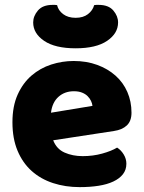

<svg xmlns="http://www.w3.org/2000/svg" viewBox="-20 -751 589 787"><path d="M198 -176Q212 -140 245 -125.5Q278 -111 319 -111Q361 -111 399 -121.5Q437 -132 460 -146Q476 -136 487 -118Q498 -100 498 -80Q498 -55 484 -37Q470 -19 444.5 -7Q419 5 384 10.5Q349 16 307 16Q248 16 197.5 -0.5Q147 -17 110 -50Q73 -83 52 -133Q31 -183 31 -250Q31 -316 52.5 -363.5Q74 -411 109.5 -441.5Q145 -472 190 -486.5Q235 -501 282 -501Q335 -501 378.5 -485Q422 -469 453.5 -441Q485 -413 502 -374Q519 -335 519 -289Q519 -255 500 -237Q481 -219 447 -214ZM283 -377Q245 -377 219.5 -354Q194 -331 189 -289L359 -317Q358 -327 353 -337.5Q348 -348 339 -357Q330 -366 316 -371.5Q302 -377 283 -377ZM290 -678Q321 -678 340.5 -693Q360 -708 366 -730Q371 -731 375 -731Q379 -731 384 -731Q425 -731 444.5 -708Q464 -685 464 -659Q464 -614 419 -583.5Q374 -553 290 -553Q206 -553 161 -583.5Q116 -614 116 -659Q116 -685 135.5 -708Q155 -731 196 -731Q201 -731 205 -731Q209 -731 214 -730Q219 -708 239 -693Q259 -678 290 -678Z"/></svg>

Font: Baloo 2 ExtraBold
Style: Regular
Weight: 800
Designer: Sarang Kulkarni and Ek Type
Foundry: Ek Type
Version: Version 1.640;hotconv 1.0.111;makeotfexe 2.5.65597; ttfautoh